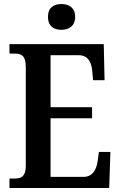

<svg xmlns="http://www.w3.org/2000/svg" viewBox="-20 -933 597 953"><path d="M285 -785C322 -785 353 -804 353 -849C353 -895 322 -913 285 -913C246 -913 218 -895 218 -849C218 -804 246 -785 285 -785ZM27 0H522L528 -179H471L465 -135C459 -91 440 -55 394 -55H231V-346H437V-401H231V-659H370C416 -659 434 -626 438 -579L442 -535H499L495 -714H27V-667H53C84 -667 108 -659 108 -600V-109C108 -58 86 -47 54 -47H27Z"/></svg>

Font: Noto Serif Condensed Semi
Style: Regular
Weight: 600
Width: 3
Designer: Monotype Design Team
Foundry: Monotype Imaging Inc.
Version: Version 1.002